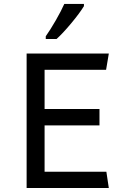

<svg xmlns="http://www.w3.org/2000/svg" viewBox="-20 -945 612 965"><path d="M526.9 0H113.8V-675.8H526.9L513.2 -594.2H204.1V-397H480V-314.9H204.1V-82H514.6ZM264.2 -749H210V-762.7Q233.4 -795.9 260.5 -843Q287.6 -890.1 303.2 -925.3H401.9V-914.1Q380.4 -878.9 337.9 -827.9Q295.4 -776.9 264.2 -749Z"/></svg>

Font: Cadman
Style: Regular
Weight: 400
Designer: Paul James MIller
Foundry: High-Logic / Made with FontCreator
Version: Version 2.114;March 28, 2021;FontCreator 13.0.0.2683 64-bit